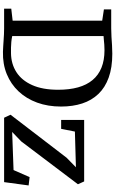

<svg xmlns="http://www.w3.org/2000/svg" viewBox="246 -1038 799 1332"><g transform="rotate(90 646.0 -371.5)"><path d="M338.9 8Q320.4 7.5 300.3 6.2Q280.1 5 259.2 3.5Q238.2 2 217.5 1Q196.8 0 177 0H39.5V-49.6L122.8 -59.2V-680.5L44.6 -692.4V-743H175.9Q206.9 -743 235.8 -744.9Q264.7 -746.9 293.4 -748.7Q322 -750.6 352.4 -750.6Q448.3 -750.6 517.6 -725.6Q587 -700.7 631.4 -654Q675.9 -607.4 697.3 -541.9Q718.7 -476.4 718.7 -395Q718.7 -304 691.5 -229.3Q664.2 -154.5 613.8 -100.8Q563.3 -47 493.7 -18.5Q424.1 10 338.9 8ZM349.1 -47.8Q423 -48.8 480.1 -85.4Q537.2 -122 569.7 -194.5Q602.2 -266.9 602.2 -375.1Q602.2 -453.2 585.5 -513.1Q568.8 -572.9 534.8 -613.6Q500.9 -654.4 449.2 -675.4Q397.5 -696.4 327.7 -696.4Q306.8 -696.4 289 -695Q271.2 -693.6 256.4 -692Q241.5 -690.4 229.8 -689.9V-56.2Q250.2 -52 269.8 -50.1Q289.4 -48.2 308.9 -47.8Q328.4 -47.4 349.1 -47.8ZM1140 -498.2 892.3 -491.1 873.3 -395.7H811.5V-555.3H1238.2L1257.8 -512.2L960.4 -118.7L895.1 -55.9L1159.3 -65.5L1208.2 -176.9L1266 -170.1L1243 0H796.3L775.5 -44.6L1073.7 -433.5Z"/></g></svg>

Font: Merriweather Light
Style: Regular
Weight: 300
Designer: Eben Sorkin
Foundry: Eben Sorkin
Version: Version 2.100